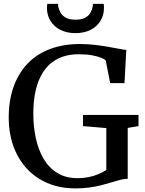

<svg xmlns="http://www.w3.org/2000/svg" viewBox="-20 -984 764 1014"><path d="M380 11Q296 11 230 -17.5Q164 -46 118.5 -97Q73 -148 49.5 -215.5Q26 -283 26 -361Q26 -455 52.5 -527.8Q79 -600.5 128 -650.5Q177 -700.5 246.5 -726Q316 -751.5 402 -751.5Q441 -751.5 479 -747.2Q517 -743 550.2 -737Q583.5 -731 608.8 -726.2Q634 -721.5 647 -720.5L637.5 -545H562L538 -666Q531.5 -672 513.5 -679.2Q495.5 -686.5 465.8 -692Q436 -697.5 395 -697.5Q319 -697.5 265.5 -662.2Q212 -627 184 -556.8Q156 -486.5 156 -383Q156 -315.5 169.2 -254.2Q182.5 -193 210.2 -145.5Q238 -98 282.5 -70.5Q327 -43 389.5 -43Q421 -43 448 -48.5Q475 -54 498.2 -63.8Q521.5 -73.5 541.5 -86V-307.5L418.5 -318V-377H711.5V-318L654.5 -308.5V-40Q635.5 -39.5 614.5 -34Q593.5 -28.5 569.2 -21Q545 -13.5 516.5 -6.2Q488 1 454 6Q420 11 380 11ZM378.5 -809Q333.5 -809 299.5 -826Q265.5 -843 246.8 -873.2Q228 -903.5 228 -942Q228 -947.5 228.5 -953Q229 -958.5 230 -963.5H286.5Q286.5 -961 286.8 -957.2Q287 -953.5 287.5 -949.5Q290.5 -934 299.2 -918Q308 -902 326.8 -891Q345.5 -880 378.5 -880Q412 -880 430.8 -890.8Q449.5 -901.5 458.2 -917.8Q467 -934 469.5 -949.5Q470.5 -953.5 470.5 -957.2Q470.5 -961 470.5 -963.5H527.5Q528.5 -958.5 528.8 -953Q529 -947.5 529 -942Q529 -903.5 510.2 -873.2Q491.5 -843 457.8 -826Q424 -809 378.5 -809Z"/></svg>

Font: Merriweather 20pt Medium
Style: Regular
Weight: 500
Version: Version 2.100